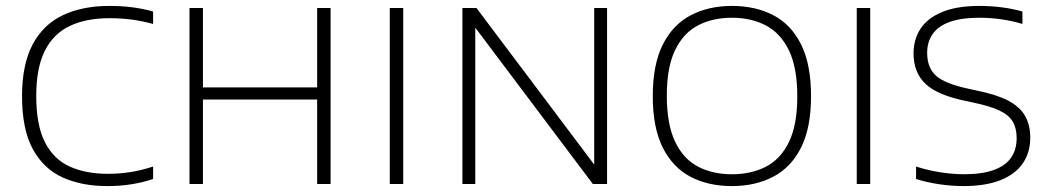

<svg xmlns="http://www.w3.org/2000/svg" viewBox="-20 -622 3549 649"><path d="M342 7Q257 7 192.2 -22Q127.5 -51 91 -117.8Q54.5 -184.5 54.5 -297Q54.5 -404 90.2 -471.5Q126 -539 192.2 -570.5Q258.5 -602 349.5 -602Q390 -602 426 -597.5Q462 -593 497.5 -583V-541Q461.5 -551 424.8 -555.8Q388 -560.5 350 -560.5Q271 -560.5 215.8 -534.2Q160.5 -508 131.5 -450.2Q102.5 -392.5 102.5 -298Q102.5 -198 132.2 -140.5Q162 -83 216.2 -58.8Q270.5 -34.5 344 -34.5Q383.5 -34.5 419.2 -40Q455 -45.5 497.5 -59V-17Q462 -5 423.5 1Q385 7 342 7Z M620.5 0V-595H666V-326.5H1052V-595H1097.5V0H1052V-285.5H666V0Z M1297.5 0V-595H1343V0Z M1543 0V-595H1590.5L2001.5 -48.5H1988.5V-595H2032V0H1984L1573 -546.5H1586.5V0Z M2454 7Q2374 7 2314 -24.5Q2254 -56 2220.2 -123.2Q2186.5 -190.5 2186.5 -297Q2186.5 -404 2220.5 -471.5Q2254.5 -539 2315 -570.5Q2375.5 -602 2454 -602Q2534 -602 2594.2 -570.5Q2654.5 -539 2688 -471.5Q2721.5 -404 2721.5 -297Q2721.5 -190.5 2687.8 -123.2Q2654 -56 2593.5 -24.5Q2533 7 2454 7ZM2454 -33Q2520 -33 2569.8 -59Q2619.5 -85 2647.2 -142.8Q2675 -200.5 2675 -296Q2675 -393 2647 -451.2Q2619 -509.5 2569.2 -535.8Q2519.5 -562 2454 -562Q2388.5 -562 2339 -536Q2289.5 -510 2261.8 -452.2Q2234 -394.5 2234 -299Q2234 -202 2261.8 -143.5Q2289.5 -85 2339 -59Q2388.5 -33 2454 -33Z M2876 0V-595H2921.5V0Z M3236.5 7Q3198.5 7 3156.5 1Q3114.5 -5 3076.5 -17V-59Q3105 -50 3133 -44.2Q3161 -38.5 3187.5 -35.8Q3214 -33 3237.5 -33Q3299 -33 3338.8 -47.2Q3378.5 -61.5 3397.5 -88.8Q3416.5 -116 3416.5 -155.5Q3416.5 -188.5 3403.2 -211Q3390 -233.5 3358 -248.5Q3326 -263.5 3271 -275L3245.5 -280.5Q3149.5 -300 3108.8 -338.2Q3068 -376.5 3068 -441.5Q3068 -489.5 3092 -525.5Q3116 -561.5 3165.5 -581.8Q3215 -602 3290.5 -602Q3328.5 -602 3366 -597.2Q3403.5 -592.5 3436 -583V-541Q3399.5 -552 3363 -557Q3326.5 -562 3290 -562Q3229.5 -562 3190.5 -548Q3151.5 -534 3132.8 -507.2Q3114 -480.5 3114 -443.5Q3114 -392.5 3144.5 -365.5Q3175 -338.5 3256 -321.5L3281 -316Q3348.5 -302.5 3388 -281.8Q3427.5 -261 3445 -230.2Q3462.5 -199.5 3462.5 -157Q3462.5 -106.5 3437.2 -69.8Q3412 -33 3361.8 -13Q3311.5 7 3236.5 7Z"/></svg>

Font: Encode Sans SC SemiExpanded ExtraLight
Style: Regular
Weight: 250
Width: 6
Designer: Multiple Designers
Foundry: Impallari Type
Version: Version 3.002